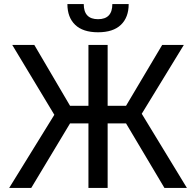

<svg xmlns="http://www.w3.org/2000/svg" viewBox="-20 -920 960 940"><path d="M246 -358 40 -700H148L323 -402H413V-700H507V-402H597L774 -700H880L674 -363L895 0H785L597 -316H507V0H413V-316H323L133 0H25ZM460 -762Q386 -762 348 -798.5Q310 -835 310 -900H390Q390 -826 460 -826Q530 -826 530 -900H610Q610 -835 572 -798.5Q534 -762 460 -762Z"/></svg>

Font: PT Root UI Medium
Style: Regular
Weight: 500
Designer: Vitaly Kuzmin
Foundry: ParaType Ltd.
Version: Version 2.001G